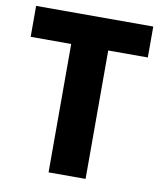

<svg xmlns="http://www.w3.org/2000/svg" viewBox="-78 -743 678 807"><g transform="rotate(10 261.0 -340.0)"><path d="M184 0V-548H11V-680H511V-548H342V0Z"/></g></svg>

Font: Cairo Play ExtraBold
Style: Regular
Weight: 800
Version: Version 3.119